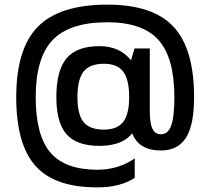

<svg xmlns="http://www.w3.org/2000/svg" viewBox="-20 -669 907 828"><path d="M626 -460V-190Q626 -137 637.5 -113.5Q649 -90 674 -90Q705 -90 718.5 -128Q732 -166 732 -250Q732 -420 663.5 -496.5Q595 -573 443 -573Q280 -573 207 -496.5Q134 -420 134 -250Q134 -86 197 -11.5Q260 63 400 63Q491 63 561 14V98Q498 139 401 139Q217 140 133.5 47Q50 -46 50 -250Q50 -459 143.5 -554Q237 -649 443 -649Q639 -649 728 -554Q817 -459 817 -250Q817 -130 782 -75Q747 -20 674 -20Q579 -20 550 -94Q508 -40 408 -40Q311 -40 267 -90Q223 -140 223 -250Q223 -365 267 -417.5Q311 -470 409 -470Q496 -470 545 -409L560 -460ZM428 -110Q485 -110 511 -143Q537 -176 537 -250Q537 -326 511.5 -360Q486 -394 428 -394Q367 -394 340.5 -360.5Q314 -327 314 -250Q314 -175 340.5 -142.5Q367 -110 428 -110Z"/></svg>

Font: Fivo Sans Med
Style: Regular
Weight: 450
Designer: Alexander Slobzheninov
Foundry: Alexander Slobzheninov
Version: 1.0